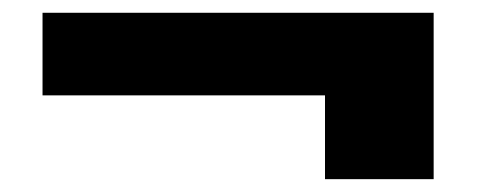

<svg xmlns="http://www.w3.org/2000/svg" viewBox="-20 -462 757 302"><path d="M491.2 -180.2V-312H46.9V-441.9H662.1V-180.2Z"/></svg>

Font: PoppinsZ
Style: Bold
Weight: 700
Designer: Ninad Kale (Devanagari), Jonny Pinhorn (Latin)
Foundry: Indian Type Foundry
Version: Version 3.002;FEAKit 1.0